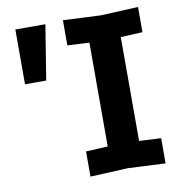

<svg xmlns="http://www.w3.org/2000/svg" viewBox="-80 -778 805 856"><g transform="rotate(-10 323.0 -350.0)"><path d="M45 -452V-700H181L141 -452ZM261 4V-110L360 -115V-585L261 -590V-704L431 -696L601 -704V-590L502 -585V-115L601 -110V4L431 -4Z"/></g></svg>

Font: Tektur SemiBold
Style: Regular
Weight: 600
Designer: Adam Jagosz
Foundry: Adam Jagosz
Version: Version 1.005;gftools[0.9.30]